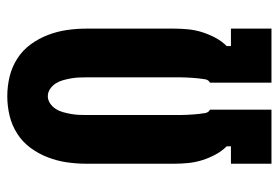

<svg xmlns="http://www.w3.org/2000/svg" viewBox="-142 -634 783 540"><g transform="rotate(90 250.0 -363.5)"><path d="M250 8Q222 8 195 1.5Q168 -5 144.5 -20Q121 -35 104.5 -57.5Q88 -80 78 -106Q68 -132 64 -159.5Q60 -187 60 -215V-461Q60 -481 62 -501Q64 -521 70 -540Q76 -559 85.5 -577Q95 -595 109 -609V-621H60V-735H212V-562Q204 -558 202.5 -548.5Q201 -539 200 -530.5Q199 -522 198.5 -513.5Q198 -505 197.5 -496Q197 -487 197 -478.5Q197 -470 197 -461V-215Q197 -204 197.5 -193Q198 -182 200 -171Q202 -160 205 -149Q208 -138 214 -128.5Q220 -119 229.5 -112.5Q239 -106 250 -106Q261 -106 270.5 -112.5Q280 -119 286 -128.5Q292 -138 295 -149Q298 -160 300 -171Q302 -182 302.5 -193Q303 -204 303 -215V-461Q303 -470 303 -478.5Q303 -487 302.5 -496Q302 -505 301.5 -513.5Q301 -522 300 -530.5Q299 -539 297.5 -548.5Q296 -558 288 -562V-735H440V-621H391V-609Q405 -595 414.5 -577Q424 -559 430 -540Q436 -521 438 -501Q440 -481 440 -461V-215Q440 -187 436 -159.5Q432 -132 422 -106Q412 -80 395.5 -57.5Q379 -35 355.5 -20Q332 -5 305 1.5Q278 8 250 8Z"/></g></svg>

Font: Iosevka Slab Heavy
Style: Regular
Weight: 900
Monospace: yes
Designer: Belleve Invis
Foundry: Belleve Invis
Version: Version 11.1.0; ttfautohint (v1.8.3)